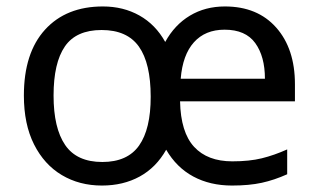

<svg xmlns="http://www.w3.org/2000/svg" viewBox="-20 -565 986 595"><path d="M677 -545Q778 -545 836 -479.5Q894 -414 894 -304V-251H538Q540 -155 581.5 -110Q623 -65 700 -65Q753 -65 791.5 -74.5Q830 -84 870 -102V-25Q830 -7 791 1.5Q752 10 699 10Q631 10 579 -18Q527 -46 495 -101Q464 -46 413 -18Q362 10 296 10Q226 10 171.5 -22.5Q117 -55 85.5 -117.5Q54 -180 54 -269Q54 -401 119.5 -473Q185 -545 299 -545Q362 -545 412 -517Q462 -489 492 -435Q521 -488 568.5 -516.5Q616 -545 677 -545ZM676 -473Q616 -473 581 -434Q546 -395 540 -321H801Q801 -390 771 -431.5Q741 -473 676 -473ZM295 -472Q216 -472 181 -421Q146 -370 146 -269Q146 -168 182 -115.5Q218 -63 297 -63Q375 -63 411 -114Q447 -165 447 -265Q447 -369 410.5 -420.5Q374 -472 295 -472Z"/></svg>

Font: Noto Sans Tifinagh Tawellemmet
Style: Regular
Weight: 400
Designer: JamraPatel
Foundry: JamraPatel LLC
Version: Version 2.006; ttfautohint (v1.8.4.7-5d5b)